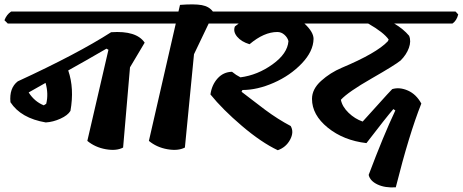

<svg xmlns="http://www.w3.org/2000/svg" viewBox="-30 -675 2082 864"><path d="M775 -623 787 -610Q780 -582 760 -569H5L-10 -584Q0 -610 20 -623ZM449 -456Q351 -399 277 -358Q305 -277 287 -176Q275 -156 242 -141Q209 -126 176 -124Q64 -143 17 -215Q11 -279 50 -309Q319 -433 470 -530Q584 -538 621 -483L555 -372L524 -11Q494 5 446 -3.5Q398 -12 363 -41L458 -451ZM167 -201 178 -208Q189 -253 175 -302Q149 -287 99 -259Q125 -218 167 -201Z M1050 -623 1062 -610Q1055 -582 1035 -569H909L843 -431L802 -11Q771 5 723 -3.5Q675 -12 640 -41L761 -569H637L622 -584Q632 -610 652 -623H773L780 -653Q845 -658 878 -652Q911 -646 928 -623Z M1218 -531Q1158 -531 1093 -476Q1056 -487 1037 -510Q1018 -533 1027 -556Q1039 -566 1044 -569H913L897 -584Q909 -610 927 -623H1505L1517 -610Q1510 -582 1490 -569H1340Q1381 -531 1381 -500Q1380 -444 1328 -389.5Q1276 -335 1202 -302.5Q1128 -270 1061 -270L1057 -262Q1065 -256 1104 -226Q1143 -196 1163 -181Q1221 -138 1278 -108Q1294 -81 1275.5 -46.5Q1257 -12 1220 1Q1146 -34 1058.5 -108.5Q971 -183 917 -250Q923 -293 949 -322Q975 -351 1014 -352Q1032 -337 1052 -327Q1129 -337 1196.5 -385.5Q1264 -434 1268 -490Q1264 -506 1250 -518.5Q1236 -531 1218 -531Z M1740 -184Q1708 -147 1619 -31Q1516 -43 1445 -100.5Q1374 -158 1374 -230Q1374 -274 1415 -311Q1456 -348 1508 -370Q1665 -436 1715 -489L1719 -497Q1697 -529 1627 -569H1369L1354 -584Q1367 -611 1384 -623H2020L2032 -610Q2025 -582 2006 -569H1744Q1785 -545 1811 -514Q1821 -490 1810 -459.5Q1799 -429 1773 -403Q1749 -383 1642.5 -322Q1536 -261 1504 -226Q1510 -195 1538.5 -167.5Q1567 -140 1602 -128Q1627 -155 1673.5 -207Q1720 -259 1735 -274Q1768 -284 1805.5 -267.5Q1843 -251 1866 -209Q1811 -71 1751 168Q1702 171 1668.5 155Q1635 139 1629 112Q1696 -66 1749 -178Z"/></svg>

Font: Tillana SemiBold
Style: Regular
Weight: 600
Designer: Lipi Raval (Devanagari, Latin), Jonny Pinhorn (Latin)
Foundry: Indian Type Foundry
Version: Version 2.003;PS 1.0;hotconv 1.0.79;makeotf.lib2.5.61930; tt